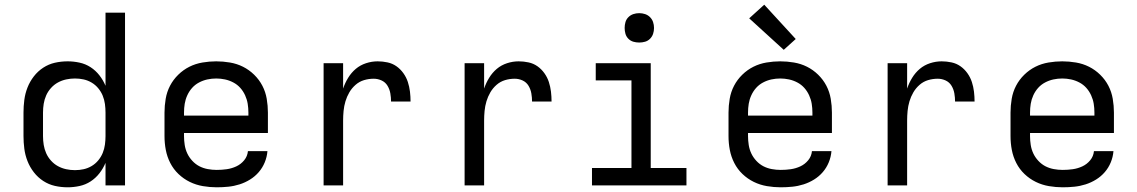

<svg xmlns="http://www.w3.org/2000/svg" viewBox="-20 -789 4840 817"><path d="M268 8Q240 8 213.5 2Q187 -4 164 -19Q141 -34 124 -56Q107 -78 97 -103.5Q87 -129 83.5 -156Q80 -183 80 -210V-310Q80 -337 83.5 -364Q87 -391 97 -416.5Q107 -442 124 -464Q141 -486 164 -501Q187 -516 213.5 -522Q240 -528 268 -528Q293 -528 318.5 -522.5Q344 -517 365.5 -503Q387 -489 403 -468.5Q419 -448 429 -424V-735H512V0H429V-96Q419 -72 403 -51.5Q387 -31 365.5 -17Q344 -3 318.5 2.5Q293 8 268 8ZM299 -65Q318 -65 336 -69Q354 -73 370 -82.5Q386 -92 398 -106.5Q410 -121 417 -138Q424 -155 426.5 -173.5Q429 -192 429 -210V-310Q429 -328 426.5 -346.5Q424 -365 417 -382Q410 -399 398 -413.5Q386 -428 370 -437.5Q354 -447 336 -451Q318 -455 299 -455Q280 -455 261.5 -451Q243 -447 226.5 -438Q210 -429 197 -414.5Q184 -400 176.5 -383Q169 -366 166 -347.5Q163 -329 163 -310V-210Q163 -191 166 -172.5Q169 -154 176.5 -137Q184 -120 197 -105.5Q210 -91 226.5 -82Q243 -73 261.5 -69Q280 -65 299 -65Z M902 8Q873 8 843.5 3Q814 -2 787.5 -15Q761 -28 739.5 -48.5Q718 -69 704.5 -95.5Q691 -122 685.5 -151Q680 -180 680 -210V-310Q680 -339 685 -368.5Q690 -398 703.5 -424Q717 -450 738.5 -471Q760 -492 786 -505Q812 -518 841.5 -523Q871 -528 900 -528Q929 -528 958.5 -523Q988 -518 1014 -505Q1040 -492 1061.5 -471Q1083 -450 1096.5 -424Q1110 -398 1115 -368.5Q1120 -339 1120 -310V-223H763V-210Q763 -191 766 -172Q769 -153 777 -136Q785 -119 798.5 -104.5Q812 -90 828.5 -81.5Q845 -73 864 -69.5Q883 -66 902 -66Q924 -66 945 -69Q966 -72 985.5 -81Q1005 -90 1019 -107Q1033 -124 1035 -146H1118Q1116 -121 1106.5 -98Q1097 -75 1081 -56.5Q1065 -38 1044 -25Q1023 -12 999.5 -4.5Q976 3 951.5 5.5Q927 8 902 8ZM763 -297H1037V-310Q1037 -329 1034 -347.5Q1031 -366 1023 -383.5Q1015 -401 1002.5 -415Q990 -429 973 -438Q956 -447 937.5 -451Q919 -455 900 -455Q881 -455 862.5 -451Q844 -447 827 -438Q810 -429 797.5 -415Q785 -401 777 -383.5Q769 -366 766 -347.5Q763 -329 763 -310Z M1357 0V-520H1440V-412Q1448 -436 1461.5 -458Q1475 -480 1494 -496Q1513 -512 1537.5 -520Q1562 -528 1587 -528Q1608 -528 1629 -523.5Q1650 -519 1667 -507Q1684 -495 1696.5 -477.5Q1709 -460 1715.5 -440Q1722 -420 1724.5 -399Q1727 -378 1727 -357H1644Q1644 -374 1641 -391.5Q1638 -409 1629 -424Q1620 -439 1604 -446.5Q1588 -454 1570 -454Q1549 -454 1529 -448Q1509 -442 1493 -428Q1477 -414 1466.5 -396Q1456 -378 1450 -358Q1444 -338 1442 -317Q1440 -296 1440 -276V0Z M1957 0V-520H2040V-412Q2048 -436 2061.5 -458Q2075 -480 2094 -496Q2113 -512 2137.5 -520Q2162 -528 2187 -528Q2208 -528 2229 -523.5Q2250 -519 2267 -507Q2284 -495 2296.5 -477.5Q2309 -460 2315.5 -440Q2322 -420 2324.5 -399Q2327 -378 2327 -357H2244Q2244 -374 2241 -391.5Q2238 -409 2229 -424Q2220 -439 2204 -446.5Q2188 -454 2170 -454Q2149 -454 2129 -448Q2109 -442 2093 -428Q2077 -414 2066.5 -396Q2056 -378 2050 -358Q2044 -338 2042 -317Q2040 -296 2040 -276V0Z M2499 0V-74H2667V-447H2515V-520H2749V-74H2901V0ZM2700 -608Q2687 -608 2675 -611.5Q2663 -615 2654 -624Q2645 -633 2641.5 -645Q2638 -657 2638 -670Q2638 -683 2641.5 -695Q2645 -707 2654 -716Q2663 -725 2675 -729Q2687 -733 2700 -733Q2713 -733 2725 -729Q2737 -725 2746 -716Q2755 -707 2759 -695Q2763 -683 2763 -670Q2763 -657 2759 -645Q2755 -633 2746 -624Q2737 -615 2725 -611.5Q2713 -608 2700 -608Z M3302 8Q3273 8 3243.5 3Q3214 -2 3187.5 -15Q3161 -28 3139.5 -48.5Q3118 -69 3104.5 -95.5Q3091 -122 3085.5 -151Q3080 -180 3080 -210V-310Q3080 -339 3085 -368.5Q3090 -398 3103.5 -424Q3117 -450 3138.5 -471Q3160 -492 3186 -505Q3212 -518 3241.5 -523Q3271 -528 3300 -528Q3329 -528 3358.5 -523Q3388 -518 3414 -505Q3440 -492 3461.5 -471Q3483 -450 3496.5 -424Q3510 -398 3515 -368.5Q3520 -339 3520 -310V-223H3163V-210Q3163 -191 3166 -172Q3169 -153 3177 -136Q3185 -119 3198.5 -104.5Q3212 -90 3228.5 -81.5Q3245 -73 3264 -69.5Q3283 -66 3302 -66Q3324 -66 3345 -69Q3366 -72 3385.5 -81Q3405 -90 3419 -107Q3433 -124 3435 -146H3518Q3516 -121 3506.5 -98Q3497 -75 3481 -56.5Q3465 -38 3444 -25Q3423 -12 3399.5 -4.5Q3376 3 3351.5 5.5Q3327 8 3302 8ZM3163 -297H3437V-310Q3437 -329 3434 -347.5Q3431 -366 3423 -383.5Q3415 -401 3402.5 -415Q3390 -429 3373 -438Q3356 -447 3337.5 -451Q3319 -455 3300 -455Q3281 -455 3262.5 -451Q3244 -447 3227 -438Q3210 -429 3197.5 -415Q3185 -401 3177 -383.5Q3169 -366 3166 -347.5Q3163 -329 3163 -310ZM3315 -577 3168 -711 3232 -769 3366 -623Z M3757 0V-520H3840V-412Q3848 -436 3861.5 -458Q3875 -480 3894 -496Q3913 -512 3937.5 -520Q3962 -528 3987 -528Q4008 -528 4029 -523.5Q4050 -519 4067 -507Q4084 -495 4096.5 -477.5Q4109 -460 4115.5 -440Q4122 -420 4124.5 -399Q4127 -378 4127 -357H4044Q4044 -374 4041 -391.5Q4038 -409 4029 -424Q4020 -439 4004 -446.5Q3988 -454 3970 -454Q3949 -454 3929 -448Q3909 -442 3893 -428Q3877 -414 3866.5 -396Q3856 -378 3850 -358Q3844 -338 3842 -317Q3840 -296 3840 -276V0Z M4502 8Q4473 8 4443.5 3Q4414 -2 4387.5 -15Q4361 -28 4339.5 -48.5Q4318 -69 4304.5 -95.5Q4291 -122 4285.5 -151Q4280 -180 4280 -210V-310Q4280 -339 4285 -368.5Q4290 -398 4303.5 -424Q4317 -450 4338.5 -471Q4360 -492 4386 -505Q4412 -518 4441.5 -523Q4471 -528 4500 -528Q4529 -528 4558.5 -523Q4588 -518 4614 -505Q4640 -492 4661.5 -471Q4683 -450 4696.5 -424Q4710 -398 4715 -368.5Q4720 -339 4720 -310V-223H4363V-210Q4363 -191 4366 -172Q4369 -153 4377 -136Q4385 -119 4398.5 -104.5Q4412 -90 4428.5 -81.5Q4445 -73 4464 -69.5Q4483 -66 4502 -66Q4524 -66 4545 -69Q4566 -72 4585.5 -81Q4605 -90 4619 -107Q4633 -124 4635 -146H4718Q4716 -121 4706.5 -98Q4697 -75 4681 -56.5Q4665 -38 4644 -25Q4623 -12 4599.5 -4.5Q4576 3 4551.5 5.5Q4527 8 4502 8ZM4363 -297H4637V-310Q4637 -329 4634 -347.5Q4631 -366 4623 -383.5Q4615 -401 4602.5 -415Q4590 -429 4573 -438Q4556 -447 4537.5 -451Q4519 -455 4500 -455Q4481 -455 4462.5 -451Q4444 -447 4427 -438Q4410 -429 4397.5 -415Q4385 -401 4377 -383.5Q4369 -366 4366 -347.5Q4363 -329 4363 -310Z"/></svg>

Font: Bmono
Style: Regular
Weight: 400
Monospace: yes
Designer: Belleve Invis
Foundry: Belleve Invis
Version: Version 11.2.2; ttfautohint (v1.8.2)